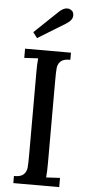

<svg xmlns="http://www.w3.org/2000/svg" viewBox="-61 -962 458 996"><g transform="rotate(5 167.5 -463.5)"><path d="M48 0ZM218 -542V-121Q218 -71 215 -44L287 -48V0H48V-37H51Q85 -37 99 -51.5Q113 -66 115 -86Q117 -106 117 -158V-586Q117 -626 120 -656L48 -652V-700H287V-663H284Q250 -663 236 -648.5Q222 -634 220 -614Q218 -594 218 -542ZM248 -927Q230 -927 209 -909L83 -789L105 -760L250 -849Q282 -869 282 -893Q282 -906 276 -914Q273 -918 265.5 -922.5Q258 -927 248 -927Z"/></g></svg>

Font: Sumana
Style: Regular
Weight: 400
Designer: Cyreal, Alexei Vanyashin (Devanagari), Olga Karpushina (Latin)
Foundry: Cyreal
Version: Version 1.015;PS 001.015;hotconv 1.0.70;makeotf.lib2.5.58329